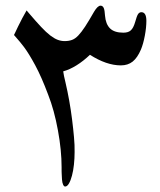

<svg xmlns="http://www.w3.org/2000/svg" viewBox="-20 -663 577 691"><path d="M30.3 -537.1Q32.7 -541.5 33.9 -544.2Q35.2 -546.9 36.1 -548.8L44.9 -567.4Q52.2 -583 60.1 -597.4Q67.9 -611.8 75.7 -625.5L84 -615.7Q109.4 -585.9 127.7 -566.4Q146 -546.9 160.6 -535.6Q175.3 -524.4 187.5 -519.8Q199.7 -515.1 212.9 -515.1Q227.5 -515.1 239 -519.3Q250.5 -523.4 261.7 -535.2Q272.9 -546.9 286.4 -567.4Q299.8 -587.9 318.4 -620.6Q331.5 -642.6 341.8 -642.6Q349.6 -642.6 353.3 -634.3Q356.9 -626 357.9 -606.9Q360.4 -576.2 376 -560.8Q391.6 -545.4 423.8 -545.4Q432.6 -545.4 439.2 -547.4Q445.8 -549.3 450.7 -553.7Q455.6 -558.1 459.5 -565.7Q463.4 -573.2 466.8 -585Q472.2 -605 476.8 -612.1Q481.4 -619.1 488.8 -619.1Q506.8 -619.1 506.8 -587.9Q506.8 -576.7 505.4 -562.7Q503.9 -548.8 501.2 -534.4Q498.5 -520 494.9 -507.1Q491.2 -494.1 487.3 -484.9Q474.6 -455.1 457.5 -441.4Q440.4 -427.7 415 -427.7Q363.3 -427.7 303.7 -465.8Q280.3 -443.4 255.6 -428Q231 -412.6 207.5 -406.2Q210 -391.6 210.4 -389.2L215.8 -365.7Q223.1 -334.5 229 -301.5Q234.9 -268.6 239.3 -233.9Q243.7 -198.7 246.3 -169.4Q249 -140.1 248.5 -115.7Q248.5 -92.8 246.1 -70.6Q243.7 -48.3 239 -30.8Q234.4 -13.2 228 -2.4Q221.7 8.3 214.4 8.3Q210.4 8.3 207.3 2Q204.1 -4.4 203.1 -17.1L202.1 -36.1Q201.7 -40 201.7 -46.4Q201.7 -52.7 201.7 -61Q201.7 -122.1 188.5 -193.8Q175.3 -266.6 153.3 -322.3Q129.4 -386.2 106.7 -428.2Q84 -470.2 66.4 -493.7Q60.5 -501.5 51.8 -512.2Q43 -522.9 30.3 -537.1Z"/></svg>

Font: HM XNiloofar
Style: Regular
Weight: 400
Designer: Hossein Movahhedian
Version: Version 2.8, 2015